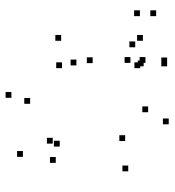

<svg xmlns="http://www.w3.org/2000/svg" viewBox="10 -588 601 660"><g transform="rotate(-90 310.0 -258.5)"><path d="M441.8 16V-4H421.8V16ZM604 -21.8V-41.8H584V-21.8ZM604 -77.5V-97.5H584V-77.5ZM497 -93.7V-113.7H477V-93.7ZM519.3 -67.3V-87.3H499.3V-67.3ZM519.3 -348.3V-368.3H499.3V-348.3ZM323.3 -519.3V-539.3H303.3V-519.3ZM120.3 -479.7V-499.7H100.3V-479.7ZM99.7 -366.8V-386.8H79.7V-366.8ZM155.7 -353.2V-373.2H135.7V-353.2ZM165.8 -377.2V-397.2H145.8V-377.2ZM302.7 -455V-475H282.7V-455ZM425.2 -345.3V-365.3H405.2V-345.3ZM425.2 -76.5V-96.5H405.2V-76.5ZM431.5 -64.7V-84.7H411.5V-64.7ZM431.5 16V-4H411.5V16ZM443.3 -58.5V-78.5H423.3V-58.5ZM443.3 -110.2V-130.2H423.3V-110.2ZM273.7 -49.3V-69.3H253.7V-49.3ZM174.7 -128.3V-148.3H154.7V-128.3ZM442.5 -240V-260H422.5V-240ZM434.7 -295.8V-315.8H414.7V-295.8ZM70.5 -117.7V-137.7H50.5V-117.7ZM232.2 21.5V1.5H212.2V21.5Z"/></g></svg>

Font: Monaspace Xenon Dots Var
Style: Regular
Weight: 400
Designer: Riley Cran and the Lettermatic Team
Version: Version 1.100 (Monaspace Xenon Dots)